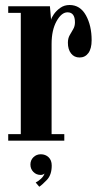

<svg xmlns="http://www.w3.org/2000/svg" viewBox="-20 -548 390 748"><path d="M12 0V-25.5H61V-498H12V-523.5H174.5L179 -471Q180.5 -479 190 -492.8Q199.5 -506.5 215 -517.5Q230.5 -528.5 251 -528.5Q292.5 -528.5 314.8 -488.2Q337 -448 337 -391.5Q337 -358.5 324.2 -341.2Q311.5 -324 290 -324Q269 -324 256.8 -339.8Q244.5 -355.5 244.5 -381.5Q244.5 -398.5 251.5 -410.8Q258.5 -423 265.2 -434.5Q272 -446 272 -461Q272 -500 243 -500Q219.5 -500 200.2 -465.2Q181 -430.5 181 -377V-25.5H230.5V0ZM133 179.5 119 163Q128.5 158.5 139.2 148.8Q150 139 153.5 128Q147.5 133.5 138.5 133.5Q121.5 133.5 110 121.8Q98.5 110 98.5 93Q98.5 76 110.2 64.5Q122 53 139 53Q157 53 169.2 64.5Q181.5 76 181.5 97Q181.5 133 163 152.5Q144.5 172 133 179.5Z"/></svg>

Font: Imbue 50pt
Style: Bold
Weight: 700
Designer: Tyler Finck
Foundry: Etcetera Type Company
Version: Version 1.102; ttfautohint (v1.8.3)